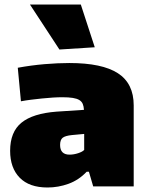

<svg xmlns="http://www.w3.org/2000/svg" viewBox="-20 -828 661 853"><path d="M191 5Q110 5 67.5 -38.5Q25 -82 25 -158Q25 -242 75.5 -283Q126 -324 231 -332L353 -340Q352 -356 347.5 -366.5Q343 -377 332.5 -383.5Q322 -390 303.5 -393Q285 -396 257 -396Q237 -396 214 -394.5Q191 -393 166.5 -390.5Q142 -388 118 -385Q94 -382 73 -378L59 -527Q119 -538 178 -543Q237 -548 288 -548Q434 -548 504 -502.5Q574 -457 574 -360V0H394L375 -65H365Q330 -28 284.5 -11.5Q239 5 191 5ZM289 -141Q308 -141 327.5 -147.5Q347 -154 354 -162V-233L300 -228Q270 -225 258.5 -216Q247 -207 247 -184Q247 -141 289 -141ZM244 -608 113 -808H339L401 -618Z"/></svg>

Font: Encode Sans Normal
Style: Black
Weight: 900
Designer: Pablo Impallari, Andres Torresi
Foundry: Pablo Impallari, Andres Torresi
Version: Version 1.000; ttfautohint (v1.00) -l 8 -r 50 -G 200 -x 14 -